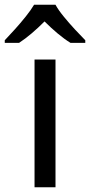

<svg xmlns="http://www.w3.org/2000/svg" viewBox="-60 -786 378 806"><path d="M173 0H85V-536H173ZM173 -766Q185 -744 207.5 -716.5Q230 -689 254.5 -662.5Q279 -636 298 -617V-606H236Q210 -622 182 -645.5Q154 -669 127 -696Q100 -669 73 -646Q46 -623 20 -606H-40V-617Q-21 -637 2.5 -663Q26 -689 48 -716.5Q70 -744 83 -766Z"/></svg>

Font: Noto Sans Nushu
Style: Regular
Weight: 400
Designer: Lisa Huang
Foundry: Lisa Huang
Version: Version 1.003; ttfautohint (v1.8.4.7-5d5b)